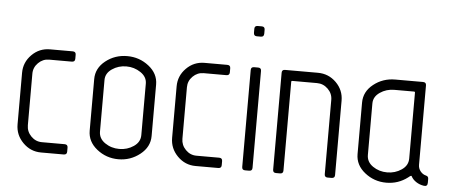

<svg xmlns="http://www.w3.org/2000/svg" viewBox="-46 -740 1999 843"><g transform="rotate(5 953.5 -318.0)"><path d="M45.4 -341.3Q45.4 -387.7 78.6 -421.1Q111.8 -454.6 158.7 -454.6H258.8Q272.9 -454.6 272.9 -440.9V-422.9Q272.9 -409.2 258.8 -409.2H158.7Q131.3 -409.2 111.1 -389.2Q90.8 -369.1 90.8 -341.3V-114.3Q90.8 -86.4 110.8 -65.9Q130.9 -45.4 158.7 -45.4H258.8Q272.9 -45.4 272.9 -31.7V-13.7Q272.9 0 258.8 0H158.7Q112.3 0 78.9 -33.7Q45.4 -67.4 45.4 -114.3Z M499.5 -454.6Q553.2 -454.6 594.7 -421.9Q636.2 -389.2 636.2 -341.3V-114.3Q636.2 -65.9 594.5 -33Q552.7 0 499.5 0Q445.8 0 404.5 -33Q363.3 -65.9 363.3 -114.3V-341.3Q363.3 -389.6 404.3 -422.1Q445.3 -454.6 499.5 -454.6ZM499.5 -45.4Q534.7 -45.4 562.7 -64.5Q590.8 -83.5 590.8 -114.3V-341.3Q590.8 -371.1 562.5 -390.1Q534.2 -409.2 499.5 -409.2Q464.4 -409.2 436.5 -390.1Q408.7 -371.1 408.7 -341.3V-114.3Q408.7 -83.5 436.3 -64.5Q463.9 -45.4 499.5 -45.4Z M726.6 -341.3Q726.6 -387.7 759.8 -421.1Q793 -454.6 839.8 -454.6H939.9Q954.1 -454.6 954.1 -440.9V-422.9Q954.1 -409.2 939.9 -409.2H839.8Q812.5 -409.2 792.2 -389.2Q772 -369.1 772 -341.3V-114.3Q772 -86.4 792 -65.9Q812 -45.4 839.8 -45.4H939.9Q954.1 -45.4 954.1 -31.7V-13.7Q954.1 0 939.9 0H839.8Q793.5 0 760 -33.7Q726.6 -67.4 726.6 -114.3Z M1089.8 -622.6V-605.5Q1089.8 -590.8 1076.2 -590.8H1058.1Q1044.4 -590.8 1044.4 -605.5V-622.6Q1044.4 -636.2 1058.1 -636.2H1076.2Q1089.8 -636.2 1089.8 -622.6ZM1089.8 -440.9V-13.7Q1089.8 0 1076.2 0H1058.1Q1044.4 0 1044.4 -13.7V-440.9Q1044.4 -454.6 1058.1 -454.6H1076.2Q1089.8 -454.6 1089.8 -440.9Z M1339.4 -454.6Q1386.7 -454.6 1420.2 -421.4Q1453.6 -388.2 1453.6 -341.3V-13.7Q1453.6 0 1439.5 0H1421.9Q1408.2 0 1408.2 -13.7V-341.3Q1408.2 -369.1 1387.7 -389.2Q1367.2 -409.2 1339.4 -409.2H1230.5Q1226.1 -409.2 1226.1 -404.8V-13.7Q1226.1 0 1212.4 0H1194.3Q1180.7 0 1180.7 -13.7V-440.9Q1180.7 -454.6 1194.3 -454.6Z M1543.9 -341.3Q1543.9 -389.6 1585 -422.1Q1626 -454.6 1680.2 -454.6H1802.7Q1816.9 -454.6 1816.9 -440.9V-90.8Q1816.9 -74.7 1826.9 -62.3Q1836.9 -49.8 1851.6 -46.4Q1862.3 -43.9 1862.3 -32.7V-15.6Q1862.3 2 1845.2 -1Q1826.7 -3.9 1811.5 -13.9Q1796.4 -23.9 1789.1 -38.1Q1788.6 -39.6 1787.1 -39.6Q1785.6 -39.6 1783.7 -38.6Q1781.7 -37.6 1780.3 -36.4Q1778.8 -35.2 1776.9 -33.7Q1774.9 -32.2 1774.4 -31.7Q1732.9 0 1680.2 0Q1626.5 0 1585.2 -33Q1543.9 -65.9 1543.9 -114.3ZM1680.2 -45.4Q1715.3 -45.4 1743.4 -64.5Q1771.5 -83.5 1771.5 -114.3V-404.8Q1771.5 -409.2 1767.1 -409.2H1680.2Q1645 -409.2 1617.2 -390.1Q1589.4 -371.1 1589.4 -341.3V-114.3Q1589.4 -83.5 1616.9 -64.5Q1644.5 -45.4 1680.2 -45.4Z"/></g></svg>

Font: GOSTRUS
Style: type A
Weight: 200
Designer: Юрий и Татьяна Кривогуз
Version: Version 01.0